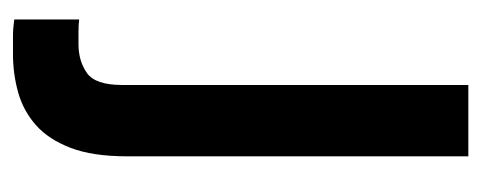

<svg xmlns="http://www.w3.org/2000/svg" viewBox="-243 -497 742 296"><g transform="rotate(90 128.0 -349.0)"><path d="M10 -100Q19 -99 29 -99Q39 -99 48 -99Q74 -99 92.5 -112Q111 -125 111 -166V-700H221V-174Q221 -121 208 -87Q195 -53 173 -33.5Q151 -14 122.5 -6Q94 2 63 2Q48 2 36 2Q24 2 10 0Z"/></g></svg>

Font: SVN-Bebas Neue
Style: Bold
Weight: 700
Designer: Ryoichi Tsunekawa
Foundry: Ryoichi Tsunekawa
Version: Version 1.300; ttfautohint (v1.7.9-c794)